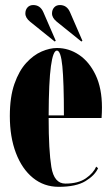

<svg xmlns="http://www.w3.org/2000/svg" viewBox="-20 -712 432 742"><path d="M207 10Q150 10 107.5 -24.5Q65 -59 41.5 -120.8Q18 -182.5 18 -263.5Q18 -337.5 35.8 -388Q53.5 -438.5 81.5 -469Q109.5 -499.5 141 -513Q172.5 -526.5 200 -526.5Q246 -526.5 285.5 -500Q325 -473.5 349.5 -422.2Q374 -371 374 -296.5Q374 -277 372.5 -256H168Q168 -130.5 178.5 -66.5Q189 -2.5 232.5 -2.5Q282.5 -2.5 312 -23Q341.5 -43.5 351.5 -68L359 -62Q346.5 -34 310.2 -12Q274 10 207 10ZM200 -516.5Q185 -516.5 176.8 -456.5Q168.5 -396.5 168 -266H227Q227 -395 221 -455.8Q215 -516.5 200 -516.5ZM294.5 -551.5 199.5 -628Q181 -643 181 -660Q181 -674 189.2 -683.2Q197.5 -692.5 211.5 -692.5Q238.5 -692.5 250.5 -665L298.5 -554.5ZM191.5 -551.5 96.5 -628Q78 -643 78 -660Q78 -674 86.2 -683.2Q94.5 -692.5 108.5 -692.5Q135.5 -692.5 147.5 -665L195.5 -554.5Z"/></svg>

Font: Imbue 100pt Black
Style: Regular
Weight: 900
Designer: Tyler Finck
Foundry: Etcetera Type Company
Version: Version 1.102; ttfautohint (v1.8.3)